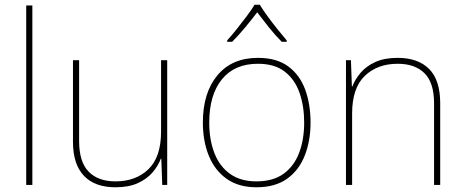

<svg xmlns="http://www.w3.org/2000/svg" viewBox="-20 -783 1968 813"><path d="M117 0H91V-760H117Z M688 -528V0H667L663 -111H661Q650 -81 626 -53Q602 -25 563.5 -7.5Q525 10 469 10Q381 10 335 -39Q289 -88 289 -182V-528H315V-186Q315 -98 355 -56.5Q395 -15 469 -15Q555 -15 608.5 -66.5Q662 -118 662 -226V-528Z M1295 -264Q1295 -187 1270.5 -124.5Q1246 -62 1195.5 -26Q1145 10 1066 10Q990 10 939.5 -26Q889 -62 864 -124Q839 -186 839 -264Q839 -390 900.5 -464Q962 -538 1072 -538Q1152 -538 1201 -501.5Q1250 -465 1272.5 -403Q1295 -341 1295 -264ZM866 -264Q866 -191 888 -134.5Q910 -78 954.5 -46.5Q999 -15 1066 -15Q1136 -15 1180.5 -47Q1225 -79 1246.5 -135.5Q1268 -192 1268 -264Q1268 -333 1248.5 -389.5Q1229 -446 1186 -479.5Q1143 -513 1072 -513Q973 -513 919.5 -447Q866 -381 866 -264ZM1080 -763Q1092 -743 1112 -715.5Q1132 -688 1154 -660.5Q1176 -633 1194 -612V-606H1173Q1145 -634 1117.5 -668.5Q1090 -703 1069 -731Q1048 -703 1019.5 -668.5Q991 -634 963 -606H942V-612Q961 -633 983 -660.5Q1005 -688 1025.5 -715.5Q1046 -743 1058 -763Z M1664 -538Q1750 -538 1797 -491Q1844 -444 1844 -346V0H1818V-345Q1818 -433 1777.5 -473Q1737 -513 1664 -513Q1578 -513 1524.5 -461.5Q1471 -410 1471 -302V0H1445V-528H1466L1470 -417H1472Q1484 -448 1507.5 -475.5Q1531 -503 1569.5 -520.5Q1608 -538 1664 -538Z"/></svg>

Font: Noto Sans Bengali UI Thin
Style: Regular
Weight: 100
Designer: Jelle Bosma - Monotype Design Team
Foundry: Monotype Imaging Inc.
Version: Version 2.003; ttfautohint (v1.8.4.7-5d5b)